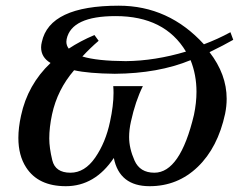

<svg xmlns="http://www.w3.org/2000/svg" viewBox="-20 -638 876 668"><path d="M500.5 9.8Q395.5 9.8 376 -88.4Q310.1 9.8 209 9.8Q112.8 9.8 70.8 -55.7Q43.9 -97.2 43.9 -158.2Q43.9 -193.8 53.2 -235.8Q76.2 -343.3 155.8 -418.9Q123 -438.5 123 -473.1Q123 -481.9 125.5 -491.7Q152.3 -618.2 393.1 -618.2Q566.9 -618.2 689.5 -483.9Q737.8 -502 781.7 -525.9L791.5 -499.5Q759.3 -481 709 -456.5Q768.6 -379.4 768.6 -294.4Q768.6 -268.6 763.2 -242.2Q737.8 -124.5 668 -57.4Q598.1 9.8 500.5 9.8ZM517.1 -37.1Q606.9 -37.1 654.8 -238.3Q663.6 -280.3 663.6 -318.8Q663.6 -377.4 643.1 -428.7Q530.3 -382.3 379.4 -381.3Q288.1 -382.3 237.8 -393.6Q179.7 -326.2 161.1 -240.2Q151.4 -194.8 151.4 -156.2Q151.4 -124 161.9 -80.6Q172.4 -37.1 225.1 -37.1Q274.9 -37.1 311.3 -89.8Q347.7 -142.6 362.8 -214.8Q375 -271 375 -314.5Q375 -327.1 374 -338.4H477.1Q451.2 -286.6 435.5 -214.8Q429.2 -186.5 429.2 -161.1Q429.2 -122.1 448 -79.6Q466.8 -37.1 517.1 -37.1ZM417.5 -425.3Q519.5 -426.3 627 -458.5Q553.2 -582 382.3 -582Q229 -582 211.9 -502Q210.9 -497.1 210.9 -492.7Q210.9 -479.5 219.2 -468.8Q258.8 -495.1 308.6 -516.1L323.2 -496.1Q293 -470.2 266.6 -441.4Q318.4 -425.8 417.5 -425.3Z"/></svg>

Font: Munson
Style: Italic
Weight: 400
Italic angle: -12°
Designer: Paul James MIller
Foundry: High-Logic / Made with FontCreator
Version: Version 2.10;May 5, 2019;FontCreator 11.5.0.2430 64-bit